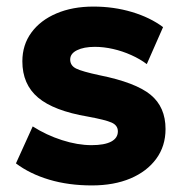

<svg xmlns="http://www.w3.org/2000/svg" viewBox="-20 -550 562 584"><path d="M259.5 14Q188.5 14 129.8 -3.5Q71 -21 28.5 -53L79.5 -165.5Q121 -139 168.5 -123.8Q216 -108.5 258.5 -108.5Q297.5 -108.5 318 -119.2Q338.5 -130 338.5 -150.5Q338.5 -168.5 319.8 -177Q301 -185.5 246.5 -195.5Q143.5 -213 95.8 -253.2Q48 -293.5 48 -363.5Q48 -413.5 75.5 -451Q103 -488.5 151.8 -509.2Q200.5 -530 264 -530Q326 -530 381.2 -513.5Q436.5 -497 476 -467.5L426.5 -355Q406 -370.5 379.2 -382.5Q352.5 -394.5 324 -401Q295.5 -407.5 268.5 -407.5Q235 -407.5 214.2 -397.2Q193.5 -387 193.5 -369Q193.5 -350.5 211.5 -341.5Q229.5 -332.5 283.5 -321Q392.5 -299 438 -261.8Q483.5 -224.5 483.5 -157.5Q483.5 -105.5 455.2 -67Q427 -28.5 376.8 -7.2Q326.5 14 259.5 14Z"/></svg>

Font: Geologica Cursive
Style: Bold
Weight: 700
Designer: Sindre Bremnes, Frode Helland
Foundry: Monokrom Skriftforlag AS
Version: Version 1.010;gftools[0.9.28]